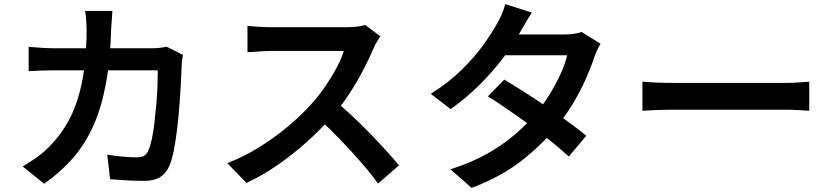

<svg xmlns="http://www.w3.org/2000/svg" viewBox="-20 -851 4040 931"><path d="M525 -798Q524 -780 522 -754.5Q520 -729 519 -711Q515 -560 493.5 -445Q472 -330 433 -242Q394 -154 334.5 -85.5Q275 -17 194 40L90 -44Q119 -61 152.5 -84Q186 -107 214 -135Q262 -182 297 -238.5Q332 -295 354.5 -364Q377 -433 388.5 -518.5Q400 -604 400 -708Q400 -720 399 -736.5Q398 -753 396.5 -769.5Q395 -786 393 -798ZM867 -585Q865 -573 863 -558Q861 -543 861 -534Q860 -503 857.5 -453.5Q855 -404 850.5 -346Q846 -288 839.5 -231Q833 -174 823.5 -125.5Q814 -77 801 -46Q785 -10 756 8Q727 26 679 26Q637 26 594 23.5Q551 21 514 18L500 -101Q538 -95 575.5 -91.5Q613 -88 643 -88Q667 -88 679.5 -96Q692 -104 700 -123Q709 -143 716.5 -178Q724 -213 729 -256.5Q734 -300 738 -346.5Q742 -393 743.5 -435Q745 -477 745 -510H246Q219 -510 184 -509Q149 -508 119 -506V-624Q149 -621 183 -619Q217 -617 245 -617H717Q736 -617 754.5 -619Q773 -621 789 -624Z M1824 -675Q1819 -667 1808.5 -650Q1798 -633 1792 -618Q1772 -571 1741.5 -512Q1711 -453 1672.5 -394.5Q1634 -336 1591 -287Q1536 -224 1468.5 -163.5Q1401 -103 1327 -51.5Q1253 0 1175 36L1082 -60Q1163 -91 1239 -138.5Q1315 -186 1380 -241Q1445 -296 1493 -350Q1527 -388 1557.5 -432.5Q1588 -477 1612 -522Q1636 -567 1647 -604Q1638 -604 1610.5 -604Q1583 -604 1546.5 -604Q1510 -604 1470.5 -604Q1431 -604 1394.5 -604Q1358 -604 1331 -604Q1304 -604 1294 -604Q1274 -604 1251 -602.5Q1228 -601 1209 -599.5Q1190 -598 1180 -598V-726Q1192 -724 1213.5 -722.5Q1235 -721 1257 -720Q1279 -719 1294 -719Q1306 -719 1334 -719Q1362 -719 1399.5 -719Q1437 -719 1477 -719Q1517 -719 1554 -719Q1591 -719 1618 -719Q1645 -719 1656 -719Q1687 -719 1712 -722Q1737 -725 1751 -730ZM1604 -362Q1644 -330 1687.5 -289Q1731 -248 1774 -204Q1817 -160 1853.5 -119.5Q1890 -79 1915 -49L1813 39Q1777 -11 1729 -66Q1681 -121 1628 -176Q1575 -231 1521 -279Z M2425 -465Q2471 -438 2525.5 -403Q2580 -368 2635 -330.5Q2690 -293 2739 -257.5Q2788 -222 2823 -193L2738 -92Q2705 -123 2656.5 -162Q2608 -201 2553 -241.5Q2498 -282 2444 -319Q2390 -356 2346 -384ZM2892 -639Q2884 -626 2875.5 -608Q2867 -590 2861 -572Q2846 -525 2820.5 -468Q2795 -411 2760 -352Q2725 -293 2680 -238Q2610 -151 2510 -72.5Q2410 6 2267 60L2164 -30Q2265 -62 2342 -105.5Q2419 -149 2477 -199Q2535 -249 2578 -300Q2613 -341 2644 -391.5Q2675 -442 2698 -492Q2721 -542 2730 -583H2383L2425 -684H2719Q2741 -684 2763 -687Q2785 -690 2800 -696ZM2559 -790Q2543 -766 2527 -738Q2511 -710 2502 -695Q2470 -636 2419 -569Q2368 -502 2303.5 -438Q2239 -374 2165 -322L2069 -396Q2156 -451 2218 -512Q2280 -573 2322 -631Q2364 -689 2388 -733Q2399 -750 2411.5 -778.5Q2424 -807 2430 -831Z M3095 -455Q3112 -454 3138.5 -452Q3165 -450 3194 -449.5Q3223 -449 3249 -449Q3272 -449 3308 -449Q3344 -449 3388 -449Q3432 -449 3479.5 -449Q3527 -449 3574.5 -449Q3622 -449 3664 -449Q3706 -449 3738.5 -449Q3771 -449 3790 -449Q3826 -449 3855.5 -451.5Q3885 -454 3904 -455V-314Q3887 -315 3854.5 -317Q3822 -319 3790 -319Q3772 -319 3739 -319Q3706 -319 3663.5 -319Q3621 -319 3574 -319Q3527 -319 3479.5 -319Q3432 -319 3388 -319Q3344 -319 3308 -319Q3272 -319 3249 -319Q3207 -319 3164.5 -317.5Q3122 -316 3095 -314Z"/></svg>

Font: Noto Sans HK SemiBold
Style: Regular
Weight: 600
Version: Version 2.004-H2;hotconv 1.0.118;makeotfexe 2.5.65603